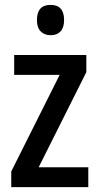

<svg xmlns="http://www.w3.org/2000/svg" viewBox="-20 -765 406 785"><path d="M341 0H26V-64L224 -459H38V-540H333V-470L138 -81H341ZM187 -745Q242 -745 242 -683Q242 -652 227.5 -636.5Q213 -621 187 -621Q162 -621 146.5 -636.5Q131 -652 131 -683Q131 -745 187 -745Z"/></svg>

Font: Noto Sans Malayalam Condensed Medium
Style: Regular
Weight: 500
Width: 3
Designer: Jelle Bosma - Monotype Design Team
Foundry: Monotype Imaging Inc.
Version: Version 2.104; ttfautohint (v1.8.4.7-5d5b)